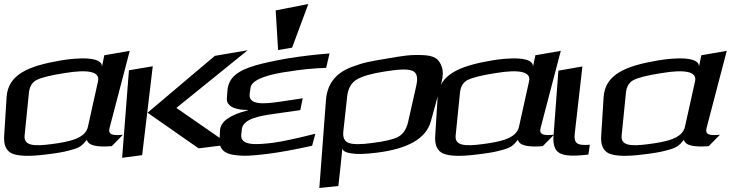

<svg xmlns="http://www.w3.org/2000/svg" viewBox="-71 -754 3650 959"><path d="M476 -114 577 -500 450 -478 438 -420C443 -474 314 -466 232 -452C68 -424 -30 -381 -38 -270L-50 -79C-54 -30 -40 0 -10 13C21 26 76 28 155 18C206 12 245 6 273 -2C328 -16 337 -24 363 -56C369 -28 410 -18 487 -24L543 -81C491 -76 468 -81 476 -114ZM185 -34C100 -23 46 -25 52 -78L74 -296C78 -323 90 -343 111 -354C134 -366 180 -378 252 -389C372 -409 428 -395 419 -350L368 -120C355 -63 278 -46 185 -34Z M1074 -32 810 -215 1166 -503 1002 -475 666 -191 921 -13ZM639 21 692 -423 573 -403 539 34Z M1134 -82 1137 -109C1143 -160 1224 -175 1296 -185L1429 -204L1441 -263L1327 -246C1252 -235 1170 -227 1176 -284L1180 -314C1184 -349 1238 -375 1345 -393L1367 -396C1432 -407 1495 -413 1558 -415L1575 -487C1504 -482 1432 -473 1358 -461C1292 -449 1241 -438 1204 -427C1122 -403 1070 -370 1065 -301L1062 -263C1059 -218 1115 -204 1167 -205V-203C1077 -180 1031 -147 1028 -104L1026 -62C1021 -12 1048 13 1098 20C1151 27 1187 24 1262 15C1321 8 1397 -6 1488 -26L1504 -86C1413 -63 1344 -48 1294 -41C1212 -31 1128 -24 1134 -82ZM1388 -516 1469 -734 1306 -702 1318 -504Z M1639 -13C1640 -1 1655 8 1683 12C1710 17 1751 16 1808 9C1965 -10 2057 -61 2081 -148L2134 -341C2142 -372 2143 -398 2136 -419C2122 -460 2100 -477 2036 -479C1971 -481 1942 -475 1859 -461C1778 -447 1751 -444 1687 -420C1602 -388 1563 -332 1557 -253L1524 185L1619 175L1630 76C1632 60 1637 4 1639 -13ZM1967 -143C1958 -106 1941 -82 1915 -69C1890 -57 1848 -47 1789 -40C1732 -32 1693 -32 1671 -40C1650 -47 1640 -67 1644 -99L1663 -272C1667 -312 1684 -341 1711 -357C1738 -373 1785 -387 1851 -397C1918 -408 1964 -410 1987 -401C2011 -393 2018 -367 2008 -325Z M2629 -114 2730 -500 2603 -478 2591 -420C2596 -474 2467 -466 2385 -452C2221 -424 2123 -381 2115 -270L2103 -79C2099 -30 2113 0 2143 13C2174 26 2229 28 2308 18C2359 12 2398 6 2426 -2C2481 -16 2490 -24 2516 -56C2522 -28 2563 -18 2640 -24L2696 -81C2644 -76 2621 -81 2629 -114ZM2338 -34C2253 -23 2199 -25 2205 -78L2227 -296C2231 -323 2243 -343 2264 -354C2287 -366 2333 -378 2405 -389C2525 -409 2581 -395 2572 -350L2521 -120C2508 -63 2431 -46 2338 -34Z M2800 -89 2838 -422 2718 -401 2694 -79C2691 -52 2694 -31 2701 -15C2720 28 2780 28 2868 18L2875 -31C2810 -26 2794 -38 2800 -89Z M3458 -114 3559 -500 3432 -478 3420 -420C3425 -474 3296 -466 3214 -452C3050 -424 2952 -381 2944 -270L2932 -79C2928 -30 2942 0 2972 13C3003 26 3058 28 3137 18C3188 12 3227 6 3255 -2C3310 -16 3319 -24 3345 -56C3351 -28 3392 -18 3469 -24L3525 -81C3473 -76 3450 -81 3458 -114ZM3167 -34C3082 -23 3028 -25 3034 -78L3056 -296C3060 -323 3072 -343 3093 -354C3116 -366 3162 -378 3234 -389C3354 -409 3410 -395 3401 -350L3350 -120C3337 -63 3260 -46 3167 -34Z"/></svg>

Font: Gamestation Warped
Style: Italic
Weight: 400
Designer: Jonas Hecksher
Foundry: Jonas Hecksher, Playtypeª, e-types AS
Version: Version 1.003